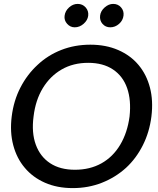

<svg xmlns="http://www.w3.org/2000/svg" viewBox="-20 -956 810 984"><path d="M353 8Q273 8 210.5 -19.5Q148 -47 107 -96Q66 -144 48 -211.5Q30 -279 40 -359Q50 -440 84.5 -507Q119 -574 172 -623Q225 -673 294 -700Q363 -727 443 -727Q523 -727 586 -699.5Q649 -672 690 -623Q731 -574 748.5 -507Q766 -440 756 -359Q746 -279 712 -211.5Q678 -144 626 -96Q572 -47 502.5 -19.5Q433 8 353 8ZM364 -86Q441 -86 500 -119Q559 -152 596 -214Q633 -276 644 -359Q653 -443 631.5 -504.5Q610 -566 559 -600Q508 -634 432 -634Q355 -634 296 -600Q237 -566 199.5 -504.5Q162 -443 152 -359Q141 -276 163.5 -214.5Q186 -153 237 -119.5Q288 -86 364 -86ZM432 -875Q429 -852 408.5 -834Q388 -816 363 -816Q340 -816 324 -834Q308 -852 311 -875Q314 -900 334 -918Q354 -936 378 -936Q403 -936 419 -918Q435 -900 432 -875ZM613 -876Q610 -851 590 -833.5Q570 -816 545 -816Q521 -816 505.5 -833.5Q490 -851 493 -876Q496 -900 516.5 -918Q537 -936 560 -936Q585 -936 600.5 -918Q616 -900 613 -876Z"/></svg>

Font: Aleo Medium
Style: Italic
Weight: 500
Italic angle: -7°
Designer: Alessio Laiso
Foundry: Alessio Laiso
Version: Version 2.001;gftools[0.9.29]